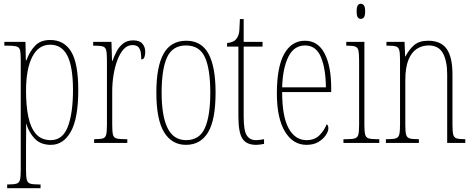

<svg xmlns="http://www.w3.org/2000/svg" viewBox="-20 -758 2511 1018"><path d="M18 240V220H23Q54 220 68 215.5Q82 211 86 195Q90 179 90 144V-441Q90 -476 86.5 -491.5Q83 -507 68 -511.5Q53 -516 18 -516H3V-536H115L117 -438H120Q137 -485 166 -515.5Q195 -546 246 -546Q320 -546 357.5 -484Q395 -422 395 -280Q395 -130 355.5 -60Q316 10 250 10Q197 10 166 -21Q135 -52 119 -102H118Q119 -83 118.5 -52.5Q118 -22 118 14V144Q118 179 122 195Q126 211 140 215.5Q154 220 184 220H195V240ZM249 -15Q313 -15 340 -87Q367 -159 367 -280Q367 -403 337.5 -462Q308 -521 246 -521Q184 -521 151 -456.5Q118 -392 118 -276Q118 -198 130 -139.5Q142 -81 170.5 -48Q199 -15 249 -15Z M479 0V-20H480Q511 -20 525 -24Q539 -28 543 -44Q547 -60 547 -96V-440Q547 -476 543 -492Q539 -508 524 -512Q509 -516 477 -516H474V-536H571L574 -435H576Q585 -459 598 -484.5Q611 -510 632.5 -527Q654 -544 686 -544Q720 -544 735 -526.5Q750 -509 750 -483Q750 -466 745.5 -454.5Q741 -443 729 -443Q729 -462 726.5 -479Q724 -496 714.5 -507.5Q705 -519 682 -519Q655 -519 635 -496.5Q615 -474 601.5 -437Q588 -400 581.5 -357.5Q575 -315 575 -274V-96Q575 -60 579 -44Q583 -28 598 -24Q613 -20 644 -20H655V0Z M966 10Q891 10 850 -57Q809 -124 809 -267Q809 -405 847.5 -473.5Q886 -542 968 -542Q1048 -542 1085.5 -473Q1123 -404 1123 -267Q1123 -122 1083 -56Q1043 10 966 10ZM967 -15Q1038 -15 1066.5 -79.5Q1095 -144 1095 -267Q1095 -392 1066.5 -454.5Q1038 -517 966 -517Q895 -517 866 -454.5Q837 -392 837 -267Q837 -143 868.5 -79Q900 -15 967 -15Z M1338 10Q1287 10 1265.5 -22.5Q1244 -55 1244 -141V-511H1184V-530Q1220 -533 1234 -553Q1247 -570 1249 -596Q1251 -622 1252 -657H1272V-536H1372V-511H1272V-140Q1272 -65 1288.5 -40Q1305 -15 1336 -15Q1348 -15 1357.5 -16.5Q1367 -18 1380 -20V5Q1355 10 1338 10Z M1605 10Q1533 10 1490.5 -61Q1448 -132 1448 -262Q1448 -403 1487 -472.5Q1526 -542 1597 -542Q1666 -542 1701 -474.5Q1736 -407 1736 -291V-270H1476Q1476 -140 1510.5 -77.5Q1545 -15 1605 -15Q1649 -15 1674.5 -41.5Q1700 -68 1712 -99Q1716 -97 1718.5 -92Q1721 -87 1721 -77Q1721 -62 1707.5 -41.5Q1694 -21 1668.5 -5.5Q1643 10 1605 10ZM1708 -295Q1707 -394 1681.5 -455.5Q1656 -517 1597 -517Q1539 -517 1509 -457Q1479 -397 1476 -295Z M1893 -658Q1883 -658 1877 -666Q1871 -674 1871 -698Q1871 -721 1877 -729.5Q1883 -738 1893 -738Q1903 -738 1909.5 -729.5Q1916 -721 1916 -698Q1916 -674 1909.5 -666Q1903 -658 1893 -658ZM1801 0V-20H1817Q1848 -20 1862 -24.5Q1876 -29 1880 -45Q1884 -61 1884 -96V-437Q1884 -473 1880.5 -489.5Q1877 -506 1864 -511Q1851 -516 1822 -516H1816V-536H1912V-96Q1912 -61 1916 -45Q1920 -29 1934 -24.5Q1948 -20 1978 -20H1991V0Z M2026 0V-20H2034Q2065 -20 2079 -24.5Q2093 -29 2097 -45Q2101 -61 2101 -96V-441Q2101 -476 2097 -492Q2093 -508 2079 -512Q2065 -516 2034 -516H2029V-536H2125L2128 -459H2130Q2149 -496 2176 -519Q2203 -542 2250 -542Q2318 -542 2348.5 -498.5Q2379 -455 2379 -363V-96Q2379 -61 2383 -45Q2387 -29 2400.5 -24.5Q2414 -20 2443 -20H2447V0H2351V-364Q2351 -434 2328.5 -475.5Q2306 -517 2252 -517Q2218 -517 2190 -499Q2162 -481 2145.5 -440.5Q2129 -400 2129 -333V-96Q2129 -61 2133 -45Q2137 -29 2151 -24.5Q2165 -20 2195 -20H2201V0Z"/></svg>

Font: Noto Serif Tamil ExtraCondensed Thin
Style: Italic
Weight: 100
Width: 2
Italic angle: -12°
Designer: Indian Type Foundry, Tom Grace, and the Monotype Design Team
Foundry: Monotype Imaging Inc.
Version: Version 2.003; ttfautohint (v1.8.4.7-5d5b)